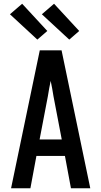

<svg xmlns="http://www.w3.org/2000/svg" viewBox="-20 -1003 540 1023"><path d="M39 0 192 -735H308L461 0H358L326 -172H174L142 0ZM309 -260 265 -490Q262 -511 258 -531.5Q254 -552 250 -572Q246 -552 242 -531.5Q238 -511 235 -490L191 -260ZM349 -792 203 -927 268 -983 402 -838ZM179 -792 33 -927 98 -983 232 -838Z"/></svg>

Font: Iosevka Custom Semibold
Style: Regular
Weight: 600
Designer: Belleve Invis
Foundry: Belleve Invis
Version: Version 27.0.2; ttfautohint (v1.8.4)